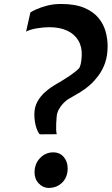

<svg xmlns="http://www.w3.org/2000/svg" viewBox="-20 -912 548 942"><path d="M173.5 -254Q165.5 -265 160 -280.2Q154.5 -295.5 151.5 -313.5Q148.5 -331.5 148.5 -350.5Q148.5 -386 163.5 -413.2Q178.5 -440.5 203 -461.8Q227.5 -483 255.5 -499Q295.5 -522 325.8 -542.8Q356 -563.5 369.5 -579Q373 -586.5 375.5 -596.2Q378 -606 379.2 -617.2Q380.5 -628.5 381 -639Q383 -682 364.2 -713.5Q345.5 -745 309.2 -761.8Q273 -778.5 222 -778.5Q193.5 -778.5 160.8 -773Q128 -767.5 108 -757L129 -850.5Q134.5 -855.5 155.8 -865.2Q177 -875 209 -883.8Q241 -892.5 279 -892.5Q348 -892.5 392.8 -873.8Q437.5 -855 462.8 -824.5Q488 -794 498 -757.8Q508 -721.5 508 -686Q508 -639.5 495.8 -604Q483.5 -568.5 463.5 -542Q441.5 -512.5 420 -493.8Q398.5 -475 375.2 -460.8Q352 -446.5 323.5 -430.5Q306.5 -421.5 292.2 -407Q278 -392.5 268.8 -375.5Q259.5 -358.5 258 -340Q256.5 -323.5 255.8 -306.8Q255 -290 255.5 -276.2Q256 -262.5 258.5 -253.5L180.5 -253ZM149.5 -67.5Q150 -109.5 177 -137Q204 -164.5 241 -164.5Q273.5 -164.5 292.8 -141.8Q312 -119 312 -86Q312 -43.5 285.8 -16.8Q259.5 10 218 10Q191 10 170 -12.2Q149 -34.5 149.5 -67.5Z"/></svg>

Font: Merriweather 28pt Black
Style: Italic
Weight: 900
Italic angle: -7.8°
Version: Version 2.101